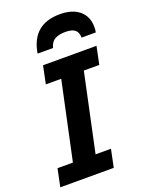

<svg xmlns="http://www.w3.org/2000/svg" viewBox="-192 -994 821 1076"><g transform="rotate(-20 218.5 -456.5)"><path d="M293.9 0H-24.9L-2.9 -106H88.9L188 -569.8H96.2L118.2 -675.8H437L415 -569.8H322.8L224.1 -106H315.9ZM459 -747.6H374Q374 -779.3 356.2 -793.9Q338.4 -808.6 298.8 -808.6Q260.7 -808.6 236.6 -795.4Q212.4 -782.2 204.1 -747.6H111.8Q138.7 -912.6 303.7 -912.6Q378.4 -912.6 420.2 -877Q461.9 -841.3 461.9 -779.8Q461.9 -761.2 459 -747.6Z"/></g></svg>

Font: Cadman
Style: Bold Italic
Weight: 700
Italic angle: -12°
Designer: Paul James MIller
Foundry: High-Logic / Made with FontCreator
Version: Version 2.114;March 28, 2021;FontCreator 13.0.0.2683 64-bit